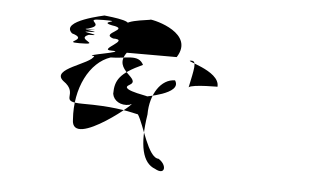

<svg xmlns="http://www.w3.org/2000/svg" viewBox="-37 -478 841 502"><g transform="rotate(5 383.0 -227.5)"><path d="M126 -244C90 -274 194 -294 201 -316C165 -316 292 -334 244 -334C208 -334 294 -366 246 -366C210 -378 292 -393 240 -400C201 -408 275 -412 216 -412C158 -412 226 -400 181 -387C146 -386 229 -384 182 -384C146 -384 229 -378 182 -378C146 -378 230 -370 182 -370C146 -356 222 -346 160 -346C111 -346 186 -356 138 -370C103 -401 221 -424 219 -424C208 -424 306 -418 277 -402C264 -418 362 -424 337 -424C352 -424 458 -397 416 -332H285C249 -283 334 -267 298 -248C270 -232 372 -222 345 -222C338 -222 440 -236 417 -271C381 -271 353 -230 353 -176C340 -94 352 -48 385 -36C413 -20 416 -48 392 -63C364 -63 345 -148 328 -174C294 -182 256 -189 183 -189C113 -189 173 -212 126 -244ZM160 -146C160 -65 342 -221 304 -197C281 -192 262 -204 259 -222C259 -258 271 -277 330 -304C316 -332 284 -316 244 -316C190 -298 154 -228 160 -146ZM454 -256C462 -265 541 -264 529 -264C533 -308 427 -326 456 -326C470 -326 464 -304 454 -256Z"/></g></svg>

Font: Zinc
Style: Regular
Weight: 400
Version: Version 1